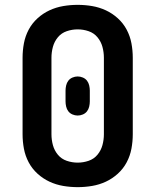

<svg xmlns="http://www.w3.org/2000/svg" viewBox="-20 -763 640 791"><path d="M300 8Q270 8 240.5 3Q211 -2 184 -14.5Q157 -27 134.5 -47.5Q112 -68 98 -94.5Q84 -121 78.5 -150.5Q73 -180 73 -210V-525Q73 -555 78.5 -584.5Q84 -614 98 -640.5Q112 -667 134.5 -687.5Q157 -708 184 -720.5Q211 -733 240.5 -738Q270 -743 300 -743Q330 -743 359.5 -738Q389 -733 416 -720.5Q443 -708 465.5 -687.5Q488 -667 502 -640.5Q516 -614 521.5 -584.5Q527 -555 527 -525V-210Q527 -180 521.5 -150.5Q516 -121 502 -94.5Q488 -68 465.5 -47.5Q443 -27 416 -14.5Q389 -2 359.5 3Q330 8 300 8ZM300 -93Q323 -93 345 -100.5Q367 -108 381.5 -125.5Q396 -143 402 -165Q408 -187 408 -210V-525Q408 -548 402 -570Q396 -592 381.5 -609.5Q367 -627 345 -634.5Q323 -642 300 -642Q277 -642 255 -634.5Q233 -627 218.5 -609.5Q204 -592 198 -570Q192 -548 192 -525V-210Q192 -187 198 -165Q204 -143 218.5 -125.5Q233 -108 255 -100.5Q277 -93 300 -93ZM300 -287Q289 -287 278.5 -291.5Q268 -296 261.5 -304.5Q255 -313 252.5 -324Q250 -335 250 -345V-390Q250 -400 252.5 -411Q255 -422 261.5 -430.5Q268 -439 278.5 -443.5Q289 -448 300 -448Q311 -448 321.5 -443.5Q332 -439 338.5 -430.5Q345 -422 347.5 -411Q350 -400 350 -390V-345Q350 -335 347.5 -324Q345 -313 338.5 -304.5Q332 -296 321.5 -291.5Q311 -287 300 -287Z"/></svg>

Font: R Plex Mono
Style: Bold
Weight: 700
Monospace: yes
Designer: Belleve Invis
Foundry: Belleve Invis
Version: Version 31.8.0